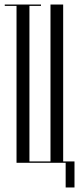

<svg xmlns="http://www.w3.org/2000/svg" viewBox="-20 -719 349 848"><path d="M161 -693H110V-6H203V-699H259V-6H309V109H270V0H53V-693H1V-699H161Z"/></svg>

Font: Moniqa Cond Display
Style: Regular
Weight: 400
Width: 3
Designer: Rajesh Rajput
Foundry: Rajesh Rajput
Version: Version 1.000